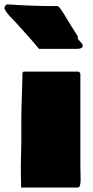

<svg xmlns="http://www.w3.org/2000/svg" viewBox="-69 -835 418 867"><path d="M-48.8 -799.8C-48.8 -789.1 -33.2 -769.5 -12.7 -749L7.8 -727.5C41.7 -689.8 75 -653.4 107.4 -614.3H265.6C285.2 -614.3 304.7 -613.3 304.7 -629.9C304.7 -636.7 289.1 -650.4 282.2 -660.2V-670.9C260 -705.6 238.3 -740.9 216.8 -776.4C205.1 -794.9 196.3 -806.6 191.4 -807.6H171.9C101.6 -807.6 33.2 -810.5 -37.1 -815.4C-44.9 -811.5 -48.8 -804.7 -48.8 -799.8ZM25.4 -41C25.4 -26.4 26.4 -2.9 26.4 11.7H282.2C300.8 11.7 293.9 -40 293.9 -82V-498C293.9 -508.8 287.1 -511.7 282.2 -511.7H40C34.2 -511.7 32.2 -506.8 32.2 -500V-487.3C31.2 -423.8 27.3 -356.4 27.3 -294.9V-193.4C26.4 -143.6 24.4 -92.8 25.4 -41Z"/></svg>

Font: Bowlby One SC
Style: Regular
Weight: 400
Width: 1
Version: Version 1.2